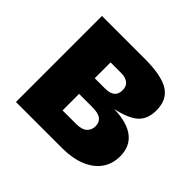

<svg xmlns="http://www.w3.org/2000/svg" viewBox="-127 -645 789 789"><g transform="rotate(45 268.0 -250.0)"><path d="M52 -500H299Q399 -500 442 -472.5Q485 -445 485 -384Q485 -332 454.5 -305.5Q424 -279 358 -265Q435 -263 474 -232.5Q513 -202 513 -145Q513 -100 489.5 -67.5Q466 -35 422.5 -17.5Q379 0 321 0H52ZM273 -298Q300 -298 314 -309.5Q328 -321 328 -344Q328 -367 313.5 -378.5Q299 -390 274 -390H212V-298ZM290 -111Q324 -111 339 -125Q354 -139 354 -161Q354 -183 339 -195Q324 -207 290 -207H212V-111Z"/></g></svg>

Font: Moderustic
Style: Bold
Weight: 700
Designer: Tural Alisoy
Foundry: TAFT Foundry
Version: Version 2.120